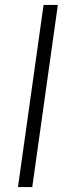

<svg xmlns="http://www.w3.org/2000/svg" viewBox="-20 -760 280 780"><path d="M215 -740 111 0H53L157 -740Z"/></svg>

Font: Pathway Extreme 8pt Thin 12pt
Style: Italic
Weight: 100
Italic angle: -8°
Version: Version 1.001;gftools[0.9.26]